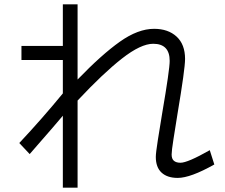

<svg xmlns="http://www.w3.org/2000/svg" viewBox="-20 -824 1040 886"><path d="M969 -65Q859 -3 800 -3Q752 -3 725.5 -27.5Q699 -52 699 -100Q699 -118 708.5 -178.5Q718 -239 729 -305Q763 -503 763 -543Q763 -622 687 -622Q630 -622 543 -554Q456 -486 338 -360V42H270V-290Q235 -248 150 -151L117 -113L69 -164Q175 -277 270 -393V-547H79V-612H270V-804H338V-457Q449 -572 533 -631.5Q617 -691 691 -691Q756 -691 795 -655Q834 -619 834 -552Q834 -506 799 -298Q789 -236 780.5 -182Q772 -128 772 -111Q772 -91 782.5 -82Q793 -73 813 -73Q846 -73 948 -131Z"/></svg>

Font: IBM Plex Sans JP
Style: Regular
Weight: 400
Designer: Mike Abbink; Paul van der Laan; Pieter van Rosmalen; Wujin Sim; Yejin Wi; Jinhee Kim; Boomi Park; Yona Kim; Kichan Ma
Foundry: Sandoll Inc.
Version: Version 1.001